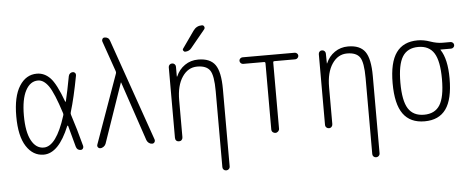

<svg xmlns="http://www.w3.org/2000/svg" viewBox="-58 -906 3117 1276"><g transform="rotate(-5 1500.0 -267.5)"><path d="M208 -484.4Q156.2 -484.4 125.5 -426.8Q94.7 -369.1 94.7 -260.3Q94.7 -151.4 125.5 -94.2Q156.2 -37.1 208 -37.1Q292 -37.1 355.5 -238.3Q358.4 -246.1 355.5 -253.9Q311.5 -391.6 278.8 -438Q246.1 -484.4 208 -484.4ZM204.1 9.8Q132.8 9.8 88.4 -58.6Q43.9 -127 43.9 -259.8Q43.9 -391.6 87.9 -460.9Q131.8 -530.3 204.1 -530.3Q254.9 -530.3 293.5 -490.2Q332 -450.2 376 -330.1Q378.9 -324.2 380.9 -330.1Q396.5 -395.5 415 -495.1Q417 -505.9 424.8 -512.7Q432.6 -519.5 442.9 -519.5Q453.1 -519.5 459 -512.2Q464.8 -504.9 462.9 -495.1Q435.5 -348.6 407.2 -255.9Q404.3 -247.1 407.2 -238.3Q439.5 -139.6 469.7 -24.4Q471.7 -15.6 466.3 -7.8Q460.9 0 451.2 0Q426.8 0 419.9 -25.4Q391.6 -131.8 381.8 -166Q380.9 -168 378.9 -168.5Q377 -168.9 376 -167Q303.7 9.8 204.1 9.8Z M582 0Q572.3 0 566.4 -7.8Q560.5 -15.6 564.5 -26.4L728.5 -485.4Q731.4 -493.2 728.5 -501L657.2 -705.1Q654.3 -713.9 659.2 -722.2Q664.1 -730.5 673.8 -730.5Q701.2 -730.5 709 -705.1L946.3 -26.4Q949.2 -16.6 943.8 -8.3Q938.5 0 927.7 0Q916 0 906.2 -7.3Q896.5 -14.6 891.6 -26.4L757.8 -422.9Q757.8 -423.8 756.8 -423.8Q755.9 -423.8 755.9 -422.9L619.1 -26.4Q615.2 -15.6 604.5 -7.8Q593.8 0 582 0Z M1082 -25.4V-496.1Q1082 -505.9 1088.9 -512.7Q1095.7 -519.5 1106 -519.5Q1116.2 -519.5 1123 -512.7Q1129.9 -505.9 1129.9 -496.1V-430.7Q1129.9 -429.7 1131.8 -429.7Q1132.8 -429.7 1132.8 -430.7Q1152.3 -476.6 1191.4 -503.4Q1230.5 -530.3 1280.3 -530.3Q1360.4 -530.3 1394 -482.9Q1427.7 -435.5 1427.7 -320.3V196.3Q1427.7 206.1 1420.4 212.9Q1413.1 219.7 1402.8 219.7Q1392.6 219.7 1385.7 212.9Q1378.9 206.1 1378.9 196.3V-310.5Q1378.9 -416 1355 -450.2Q1331.1 -484.4 1270 -484.4Q1209 -484.4 1170.4 -427.2Q1131.8 -370.1 1131.8 -271.5V-25.4Q1131.8 -14.6 1125 -7.3Q1118.2 0 1106.9 0Q1095.7 0 1088.9 -6.8Q1082 -13.7 1082 -25.4ZM1267.6 -724.6Q1289.1 -754.9 1325.2 -754.9Q1335.9 -754.9 1340.3 -745.1Q1344.7 -735.4 1337.9 -726.6L1242.2 -610.4Q1227.5 -590.8 1200.2 -589.8Q1192.4 -589.8 1187.5 -597.7Q1182.6 -605.5 1188.5 -612.3Z M1576.2 -475.6Q1567.4 -475.6 1560.5 -482.4Q1553.7 -489.3 1553.7 -498Q1553.7 -506.8 1560.5 -513.2Q1567.4 -519.5 1576.2 -519.5H1923.8Q1932.6 -519.5 1939.5 -513.2Q1946.3 -506.8 1946.3 -498Q1946.3 -489.3 1939.5 -482.4Q1932.6 -475.6 1923.8 -475.6H1784.2Q1776.4 -475.6 1776.4 -466.8V-25.4Q1776.4 -15.6 1768.6 -7.8Q1760.7 0 1750 0Q1740.2 0 1732.4 -6.8Q1724.6 -13.7 1724.6 -25.4V-466.8Q1724.6 -475.6 1715.8 -475.6Z M2107.4 0Q2097.7 0 2090.3 -6.8Q2083 -13.7 2083 -25.4V-496.1Q2083 -505.9 2089.4 -512.7Q2095.7 -519.5 2106 -519.5Q2116.2 -519.5 2123 -512.7Q2129.9 -505.9 2129.9 -496.1L2130.9 -430.7Q2130.9 -429.7 2131.8 -429.7Q2132.8 -429.7 2132.8 -430.7Q2152.3 -476.6 2191.4 -503.4Q2230.5 -530.3 2280.3 -530.3Q2360.4 -530.3 2394 -482.9Q2427.7 -435.5 2427.7 -320.3V196.3Q2427.7 206.1 2420.4 212.9Q2413.1 219.7 2402.8 219.7Q2392.6 219.7 2385.7 212.9Q2378.9 206.1 2378.9 196.3V-310.5Q2378.9 -416 2355 -450.2Q2331.1 -484.4 2270 -484.4Q2209 -484.4 2170.4 -427.2Q2131.8 -370.1 2131.8 -271.5V-25.4Q2131.8 -14.6 2125 -7.3Q2118.2 0 2107.4 0Z M2850.6 -433.1Q2817.4 -486.3 2745.1 -486.3Q2672.9 -486.3 2639.6 -433.1Q2606.4 -379.9 2606.4 -259.8Q2606.4 -139.6 2639.6 -86.9Q2672.9 -34.2 2745.1 -34.2Q2817.4 -34.2 2850.6 -86.9Q2883.8 -139.6 2883.8 -259.8Q2883.8 -379.9 2850.6 -433.1ZM2745.1 -530.3Q2785.2 -530.3 2828.1 -515.1Q2871.1 -500 2909.2 -500H2961.9Q2970.7 -500 2977.5 -493.7Q2984.4 -487.3 2984.4 -478Q2984.4 -468.8 2977.5 -462.4Q2970.7 -456.1 2961.9 -456.1H2891.6Q2890.6 -456.1 2890.6 -455.1Q2890.6 -454.1 2891.1 -454.1Q2891.6 -454.1 2891.6 -453.1Q2934.6 -388.7 2934.6 -259.8Q2934.6 -121.1 2887.7 -55.7Q2840.8 9.8 2745.1 9.8Q2649.4 9.8 2602.1 -55.7Q2554.7 -121.1 2554.7 -260.3Q2554.7 -399.4 2602.1 -464.8Q2649.4 -530.3 2745.1 -530.3Z"/></g></svg>

Font: Rounded-X Mgen+ 1m light
Style: Regular
Weight: 200
Designer: [Source Han Sans]
Ryoko NISHIZUKA  (kana & ideographs); Paul D. Hunt (Latin, Greek & Cyrillic); Wenlong ZHANG  (bopomofo
Version: Version 1.059.20150602